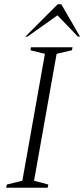

<svg xmlns="http://www.w3.org/2000/svg" viewBox="-20 -882 396 902"><path d="M9 0 12 -15 85 -33 191 -629 123 -646 126 -660H321L318 -646L246 -629L140 -33L207 -15L204 0ZM99 -710 251 -862H268L356 -710H346L250 -810L109 -710Z"/></svg>

Font: Spectral ExtraLight
Style: Italic
Weight: 275
Italic angle: -10°
Designer: Jean-Baptiste Levee
Foundry: Production Type
Version: Version 2.001